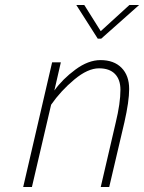

<svg xmlns="http://www.w3.org/2000/svg" viewBox="-20 -750 578 770"><path d="M189 -500H224L198 -387Q231 -433 282.5 -471Q334 -509 383 -509Q437 -509 467.5 -478Q498 -447 498 -393Q498 -344 479 -260L418 0H384L444 -258Q463 -336 463 -390Q463 -431 441 -453.5Q419 -476 377 -476Q332 -476 278 -431Q224 -386 185 -330L108 0H73ZM286 -730H318L384 -625L499 -730H538L386 -595H372Z"/></svg>

Font: Cairo ExtraLight
Style: Italic
Weight: 275
Italic angle: -13°
Designer: Mohamed Gaber, Accademia di Belle Arti di Urbino and others
Foundry: Kief Type Foundry, Accademia di Belle Arti di Urbino and others
Version: Version 3.011